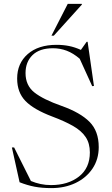

<svg xmlns="http://www.w3.org/2000/svg" viewBox="-20 -955 574 985"><path d="M486.5 -200.5Q486.5 -137.5 454.5 -90Q422.5 -42.5 367.5 -16.2Q312.5 10 243.5 10Q195.5 10 157.5 2.8Q119.5 -4.5 80.5 -20L41 -198.5H52.5L138.5 -26.5Q162 -16.5 187.8 -11Q213.5 -5.5 242 -5.5Q329 -5.5 385 -49.2Q441 -93 441 -173Q441 -219.5 419.5 -251.8Q398 -284 355.2 -308.5Q312.5 -333 248.5 -357Q153 -393 110.5 -437Q68 -481 68 -552Q68 -630 122.2 -677.5Q176.5 -725 270 -725Q304.5 -725 334.2 -719Q364 -713 395 -699L424.5 -740.5H429.5L462 -514L453 -513L389 -653.5Q356 -682 322.2 -694.8Q288.5 -707.5 252 -707.5Q183 -707.5 147 -672.5Q111 -637.5 111 -580Q111 -517 156 -481Q201 -445 296.5 -411.5Q392 -377.5 439.2 -330Q486.5 -282.5 486.5 -200.5ZM244 -772 327.5 -935H400V-931.5L256 -772Z"/></svg>

Font: Newsreader 72pt Light
Style: Regular
Weight: 300
Designer: Hugues Gentile
Foundry: Production Type
Version: Version 1.003; ttfautohint (v1.8.3)